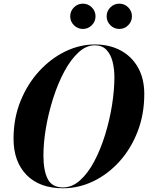

<svg xmlns="http://www.w3.org/2000/svg" viewBox="-20 -998 792 1028"><path d="M551 -910.9Q551 -938.6 570.9 -958.5Q590.8 -978.4 618.9 -978.4Q646.6 -978.4 666.5 -958.5Q686.4 -938.6 686.4 -910.9Q686.4 -882.8 666.5 -862.9Q646.6 -843 618.9 -843Q590.8 -843 570.9 -862.9Q551 -882.8 551 -910.9ZM356 -910.9Q356 -938.6 375.9 -958.5Q395.8 -978.4 423.9 -978.4Q451.6 -978.4 471.5 -958.5Q491.4 -938.6 491.4 -910.9Q491.4 -882.8 471.5 -862.9Q451.6 -843 423.9 -843Q395.8 -843 375.9 -862.9Q356 -882.8 356 -910.9ZM317.5 10Q191.5 10 122 -61.5Q52.5 -133 52.5 -255Q52.5 -365 90 -457.2Q127.5 -549.5 190.2 -617.5Q253 -685.5 330.2 -722.8Q407.5 -760 487.5 -760Q566.5 -760 626.2 -727.8Q686 -695.5 719.2 -636Q752.5 -576.5 752.5 -495Q752.5 -385 716.5 -292.8Q680.5 -200.5 618.8 -132.5Q557 -64.5 479 -27.2Q401 10 317.5 10ZM487.5 -755.5Q441.5 -755.5 400 -717.2Q358.5 -679 324.2 -615Q290 -551 265 -473Q240 -395 226.2 -314.8Q212.5 -234.5 212.5 -165Q212.5 -85 235.5 -39.8Q258.5 5.5 317.5 5.5Q366.5 5.5 409 -32.8Q451.5 -71 485.2 -135Q519 -199 543 -277Q567 -355 579.8 -435.2Q592.5 -515.5 592.5 -585Q592.5 -628.5 582.8 -667.5Q573 -706.5 550 -731Q527 -755.5 487.5 -755.5Z"/></svg>

Font: Bodoni* 36pt
Style: Bold Italic
Weight: 700
Italic angle: -13°
Version: Version 2.3